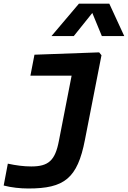

<svg xmlns="http://www.w3.org/2000/svg" viewBox="-42 -838 710 1067"><path d="M430 -61 522 -531 509 -547 149.5 -534 127 -417.5H356L285.5 -56C264.5 54.5 227.5 87 131.5 87C90.5 87 48 81.5 1.5 71.5L-21.5 193C20.5 204 69.5 209.5 115.5 209.5C314.5 209.5 388.5 154.5 430 -61ZM244 -637.5H368L471 -766L524 -637.5H648.5L565.5 -817.5H396.5Z"/></svg>

Font: Monaspace Neon
Style: Bold Italic
Weight: 700
Italic angle: -11°
Designer: Riley Cran & the Lettermatic Team
Foundry: Lettermatic
Version: Version 1.200 (Monaspace Neon)